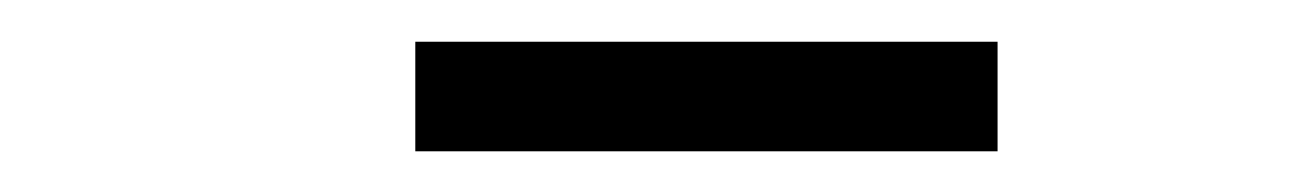

<svg xmlns="http://www.w3.org/2000/svg" viewBox="-20 -867 618 92"><path d="M179 -847H458V-794.5H179Z"/></svg>

Font: Lato
Style: Regular
Weight: 400
Designer: Lukasz Dziedzic with Adam Twardoch and Botio Nikoltchev
Foundry: tyPoland Lukasz Dziedzic
Version: Version 2.015; 2015-08-06; http://www.latofonts.com/